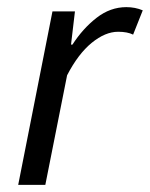

<svg xmlns="http://www.w3.org/2000/svg" viewBox="-20 -518 420 538"><path d="M31 0 127 -486H190L179 -393H183Q212 -438 250.5 -468Q289 -498 334 -498Q359 -498 380 -489L353 -421Q337 -429 311 -429Q275 -429 237 -398Q199 -367 168 -307L107 0Z"/></svg>

Font: TypoPRO Source Sans Pro
Style: Italic
Weight: 400
Italic angle: -11°
Designer: Paul D. Hunt
Foundry: Adobe Systems Incorporated
Version: Version 1.075;PS 2.000;hotconv 1.0.86;makeotf.lib2.5.63406